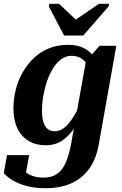

<svg xmlns="http://www.w3.org/2000/svg" viewBox="-40 -761 647 1015"><path d="M299 -573H400L534 -727L537 -741H483L321 -630L391 -629L272 -741H221L218 -727ZM336 -1 417 -453 428 -452 486 -519H575L482 3Q469 78 432.5 129.5Q396 181 338 207.5Q280 234 200 234Q145 234 101.5 222.5Q58 211 27.5 192.5Q-3 174 -20 154L-3 59H114L92 181Q80 179 72 172.5Q64 166 61 156Q58 146 59 134Q60 122 65 110Q74 130 90.5 145Q107 160 132 169Q157 178 191 178Q232 178 260.5 159Q289 140 307 100Q325 60 336 -1ZM489 -402 441 -371Q434 -402 419.5 -423Q405 -444 385 -455Q365 -466 338 -466Q309 -466 284.5 -448.5Q260 -431 241 -401Q222 -371 209 -333Q196 -295 189 -254.5Q182 -214 182 -176Q182 -139 189.5 -115Q197 -91 212 -79Q227 -67 249 -67Q276 -67 299.5 -85.5Q323 -104 345 -138.5Q367 -173 390 -222L416 -198Q387 -135 356.5 -89Q326 -43 289 -18Q252 7 201 7Q150 7 111.5 -16Q73 -39 52 -82.5Q31 -126 31 -187Q31 -238 43.5 -287.5Q56 -337 80.5 -379.5Q105 -422 140 -455Q175 -488 220 -506Q265 -524 319 -524Q355 -524 382.5 -515Q410 -506 430.5 -489Q451 -472 465.5 -450Q480 -428 489 -402Z"/></svg>

Font: Roboto Serif 72pt SemiCondensed SemiBold
Style: Italic
Weight: 600
Width: 4
Italic angle: -10°
Designer: Greg Gazdowicz
Foundry: Commercial Type
Version: Version 1.008